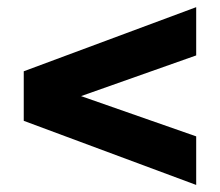

<svg xmlns="http://www.w3.org/2000/svg" viewBox="-20 -618 614 536"><path d="M527.7 -101.7 46.3 -280.7V-419L527.7 -598V-463.3L206.3 -349.7L527.7 -237.3Z"/></svg>

Font: MuseoModerno Thin
Style: Regular
Weight: 100
Designer: Pablo Cosgaya, Héctor Gatti, Marcela Romero, and the Authors of The MuseoModerno Project.
Foundry: Omnibus-Type Team
Version: Version 1.003